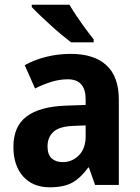

<svg xmlns="http://www.w3.org/2000/svg" viewBox="-20 -786 593 816"><path d="M281 -557Q380 -557 432.5 -508.5Q485 -460 485 -363V0H384L358 -74H355Q323 -30 287.5 -10Q252 10 191 10Q120 10 78.5 -36Q37 -82 37 -162Q37 -249 93 -291Q149 -333 259 -337L344 -340V-364Q344 -449 268 -449Q234 -449 199.5 -438.5Q165 -428 129 -410L85 -509Q126 -532 176.5 -544.5Q227 -557 281 -557ZM293 -251Q233 -249 207.5 -226Q182 -203 182 -164Q182 -129 199.5 -113Q217 -97 246 -97Q287 -97 315.5 -126Q344 -155 344 -207V-253ZM275 -766Q288 -744 306.5 -716.5Q325 -689 344.5 -662.5Q364 -636 378 -619V-606H282Q265 -619 241.5 -638.5Q218 -658 194 -680Q170 -702 149 -722Q128 -742 115 -756V-766Z"/></svg>

Font: Noto Sans Devanagari UI SemiCondensed
Style: Bold
Weight: 700
Width: 4
Designer: Jelle Bosma - Monotype Design Team
Foundry: Monotype Imaging Inc.
Version: Version 2.004; ttfautohint (v1.8.4.7-5d5b)